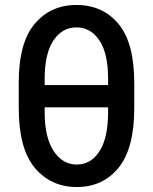

<svg xmlns="http://www.w3.org/2000/svg" viewBox="-20 -746 618 776"><path d="M522.7 -409.8V-310.4Q522.7 -146 459.2 -68Q395.6 9.9 290.5 9.9Q185.4 9.9 120.4 -68Q55.4 -146 55.8 -310.4V-409.8Q55.4 -572.8 119.9 -649.3Q184.3 -725.9 289.1 -725.9Q394.9 -725.9 458.8 -649.5Q522.7 -573.2 522.7 -409.8ZM160.5 -402.3H416.9V-427.2Q416.9 -530.2 381.7 -582.7Q346.6 -635.3 289.1 -635.3Q231.2 -635.3 195.8 -582.2Q160.5 -529.1 160.5 -427.2ZM416.9 -293.3V-312.1H160.5V-293.3Q160.5 -191.1 196.6 -136Q232.6 -81 290.5 -81Q347.7 -81 382.3 -135.1Q416.9 -189.3 416.9 -293.3Z"/></svg>

Font: Inter UI Medium
Style: Regular
Weight: 500
Designer: Rasmus Andersson
Foundry: rsms
Version: 3.2;8d6f07862